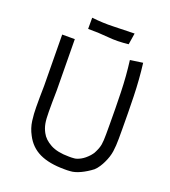

<svg xmlns="http://www.w3.org/2000/svg" viewBox="-143 -889 886 1001"><g transform="rotate(20 300.0 -389.0)"><path d="M456 -645 526 -655Q537 -568 539.5 -474Q542 -380 542 -294V-239Q542 -201 537.5 -169Q533 -137 516 -102Q510 -89 500 -73.5Q490 -58 478 -47Q448 -24 417 -9.5Q386 5 362 6Q353 7 345 7Q337 7 329 7Q245 7 191.5 -18.5Q138 -44 110 -99Q91 -134 86 -172.5Q81 -211 81 -247V-302Q81 -318 81.5 -334Q82 -350 82 -366Q82 -432 80.5 -507.5Q79 -583 79 -649H149Q149 -583 150.5 -508Q152 -433 152 -366Q152 -349 151.5 -332.5Q151 -316 151 -300V-247Q151 -207 155.5 -182.5Q160 -158 172 -136Q188 -105 226.5 -84Q265 -63 329 -63Q335 -63 343 -63Q351 -63 359 -64Q373 -65 393.5 -76Q414 -87 435 -110Q438 -115 442.5 -119.5Q447 -124 453 -137Q465 -161 468.5 -181Q472 -201 472 -239V-294Q472 -380 469.5 -470.5Q467 -561 456 -645ZM432 -783 422 -720Q361 -713 309.5 -718Q258 -723 196 -723V-785Q258 -778 314.5 -780Q371 -782 432 -783Z"/></g></svg>

Font: Syne
Style: Italic
Weight: 400
Italic angle: -9°
Designer: Lucas Descroix
Foundry: Bonjour Monde
Version: Version 2.000; ttfautohint (v1.8.3)